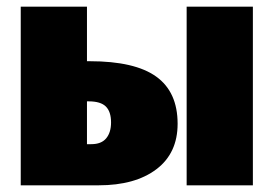

<svg xmlns="http://www.w3.org/2000/svg" viewBox="-20 -554 818 574"><path d="M511 -184Q511 -96 447.5 -48Q384 0 275 0H42V-534H240V-371H248Q383 -371 447 -325Q511 -279 511 -184ZM736 -534V0H538V-534ZM312 -188Q312 -220 296.5 -235.5Q281 -251 245 -251H240V-123H253Q283 -123 297.5 -140.5Q312 -158 312 -188Z"/></svg>

Font: FiraGO Heavy
Style: Regular
Weight: 900
Designer: bBox Type
Foundry: bBox Type GmbH
Version: Version 1.001